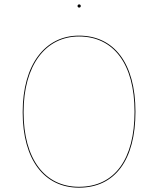

<svg xmlns="http://www.w3.org/2000/svg" viewBox="-20 -854 727 883"><path d="M344.1 -833.8C339.2 -833.8 336.6 -830.1 336.6 -826.4C336.6 -822.7 339.2 -819.1 344.1 -819.1C349 -819.1 351.5 -822.7 351.5 -826.4C351.5 -830.1 349 -833.8 344.1 -833.8ZM343.1 -690.1C187.9 -690.1 84.3 -557.6 84.3 -338.1C84.3 -118.6 184.1 9.1 343.1 9.1C510.1 9.1 602.9 -119.8 602.9 -340C602.9 -563.6 504.1 -690.1 343.1 -690.1ZM343.1 -686.2C501.9 -686.2 598.8 -560.6 598.8 -340C598.8 -122.5 507.9 5.1 343.1 5.1C186.4 5.1 88.4 -121.6 88.4 -338.1C88.4 -554.9 190.1 -686.2 343.1 -686.2Z"/></svg>

Font: Fira Sans Four
Style: Regular
Weight: 100
Designer: Carrois Corporate & Edenspiekermann AG
Foundry: Carrois Corporate GbR & Edenspiekermann AG
Version: Version 4.203;PS 004.203;hotconv 1.0.88;makeotf.lib2.5.64775